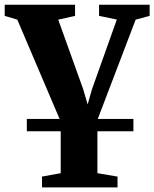

<svg xmlns="http://www.w3.org/2000/svg" viewBox="-31 -558 656 816"><path d="M83 0V-52.5H536V0ZM147.5 238.5V192.5L227 178V-41.5L42.5 -474.5L-11 -490.5V-538H288V-490.5L216.5 -474.5L322.5 -179L341.5 -114L360 -179L465.5 -475L390 -490.5V-538H605V-490.5L545.5 -474.5L383 -48.5V178L468.5 192.5V238.5Z"/></svg>

Font: Merriweather 60pt ExtraBold
Style: Regular
Weight: 800
Version: Version 2.100